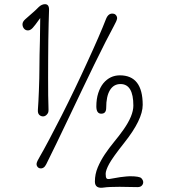

<svg xmlns="http://www.w3.org/2000/svg" viewBox="-20 -882 797 904"><path d="M544.4 -527.3Q651.9 -527.3 651.9 -388.2Q651.9 -318.8 564.5 -209Q510.7 -141.1 494.1 -110.6Q477.5 -80.1 477.5 -63.5Q477.5 -46.9 481.7 -42.2Q485.8 -37.6 497.3 -39.6Q508.8 -41.5 521.2 -43.7Q533.7 -45.9 545.9 -47.9Q580.1 -52.2 590.8 -52.2Q637.2 -52.2 645.8 -42.7Q654.3 -33.2 654.3 -24.2Q654.3 -15.1 647.7 -8.1Q641.1 -1 627.4 -1L543 -2.4Q491.2 -2.4 469.2 1Q426.8 7.8 426.8 -27.1Q426.8 -62 440.2 -93.8Q453.6 -125.5 473.6 -155.5Q493.7 -185.5 517.3 -214.1Q541 -242.7 561 -271Q607.9 -337.4 607.9 -384.8Q607.9 -486.3 547.4 -486.3Q515.1 -486.3 497.6 -457.5Q480 -428.7 480 -374Q480 -346.7 456.8 -346.7Q433.6 -346.7 433.6 -381.3Q433.6 -416 442.6 -443.8Q451.7 -471.7 466.8 -490.2Q498 -527.3 544.4 -527.3ZM197.8 -108.9Q187 -86.9 168.9 -89.4Q161.1 -90.3 156 -97.4Q150.9 -104.5 152.6 -113.5Q154.3 -122.6 168.5 -146.5Q182.6 -170.4 211.4 -224.6Q240.2 -278.8 270.8 -339.1Q301.3 -399.4 331.8 -462.9Q362.3 -526.4 389.6 -586.4Q450.7 -718.8 479.5 -793.5Q491.2 -821.8 514.2 -817.4Q522 -816.4 527.1 -809.3Q532.2 -802.2 531.2 -793.9Q529.3 -783.2 516.1 -759.5Q502.9 -735.8 477.3 -685.5Q451.7 -635.3 423.6 -577.6Q395.5 -520 365.7 -457.5Q335.9 -395 306.6 -333.5Q238.3 -189.9 197.8 -108.9ZM191.9 -862.3Q211.9 -862.3 210.9 -834.2Q210 -806.2 209 -770.3Q208 -734.4 207.5 -692.4Q207 -650.4 206.8 -605Q206.5 -559.6 206.5 -516.6Q206.5 -414.6 208 -386.7Q209.5 -358.9 207 -352.8Q204.6 -346.7 200.7 -342.8Q192.9 -334 182.6 -334Q172.4 -334 164.8 -341.3Q157.2 -348.6 158.4 -365.5Q159.7 -382.3 160.9 -405.3Q162.1 -428.2 163.1 -454.1Q165.5 -518.1 165.5 -553Q165.5 -587.9 166.3 -623Q167 -658.2 168 -692.9Q168.9 -758.3 169.4 -796.9Q166 -792 162.1 -787.1Q145 -762.7 134 -750.7Q123 -738.8 111.6 -738.8Q100.1 -738.8 93 -747.3Q85.9 -755.9 85.9 -767.8Q85.9 -779.8 99.1 -791.5Q112.3 -803.2 121.3 -811Q130.4 -818.8 136.7 -824.5Q143.1 -830.1 148.7 -835.4Q154.3 -840.8 162.1 -848.6Q176.3 -862.3 191.9 -862.3Z"/></svg>

Font: Pompiere 
Style: Regular
Weight: 400
Designer: Karolina Lach
Foundry: Sorkin Type Co.
Version: Version 1.002